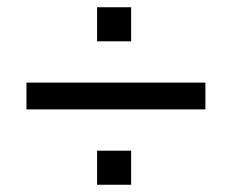

<svg xmlns="http://www.w3.org/2000/svg" viewBox="-20 -552 640 530"><path d="M248 -438V-532H342V-438ZM53 -250V-324H547V-250ZM248 -42V-136H342V-42Z"/></svg>

Font: Mulish SemiBold
Style: Regular
Weight: 600
Designer: Vernon Adams
Foundry: Vernon Adams
Version: Version 3.603; ttfautohint (v1.8.3)